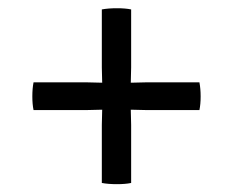

<svg xmlns="http://www.w3.org/2000/svg" viewBox="-20 -550 580 478"><path d="M238.5 -344 196.5 -345H63.5Q60.5 -329.5 60.5 -310Q60.5 -290.5 63.5 -276H196.5L238.5 -277H301.5L343.5 -276H476.5Q479.5 -290.5 479.5 -309.8Q479.5 -329 476.5 -345H343.5L301.5 -344ZM306.5 -526.5Q292.5 -529.5 271 -529.5Q249.5 -529.5 233.5 -526.5V-382L234.5 -340V-281L233.5 -239V-94.5Q249.5 -91.5 271 -91.5Q292.5 -91.5 306.5 -94.5V-239L305.5 -281V-340L306.5 -382Z"/></svg>

Font: Signika-CLs Light
Style: CLs-Regular
Weight: 300
Version: Version 2.003;gftools[0.9.32]